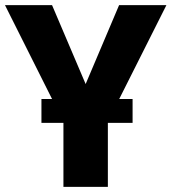

<svg xmlns="http://www.w3.org/2000/svg" viewBox="-21 -731 671 751"><path d="M497.6 -250.5H400.9V0H227.1V-250.5H141.1V-343.8H182.6L-1.5 -710.9H182.6L314 -402.3L444.8 -710.9H629.9L445.3 -343.8H497.6Z"/></svg>

Font: Roboto Black
Style: Regular
Weight: 900
Designer: Google
Version: Version 2.134; 2016